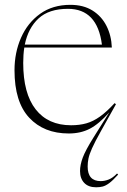

<svg xmlns="http://www.w3.org/2000/svg" viewBox="-20 -542 524 794"><path d="M459.5 -111 397.5 0Q372 45.5 360.5 71.5Q349 97.5 345.8 113.8Q342.5 130 342.5 146.5Q342.5 207 396.5 207Q412.5 207 429.2 200.5Q446 194 464 175.5L468.5 180Q446.5 204.5 431.5 215.5Q416.5 226.5 404.2 229.5Q392 232.5 377.5 232.5Q345.5 232.5 328.2 214.2Q311 196 311 165.5Q311 140 322.2 109.8Q333.5 79.5 367 26L432 -77.5Q389 -29 351.2 -9.5Q313.5 10 264.5 10Q161.5 10 100.8 -55.2Q40 -120.5 40 -251.5Q40 -324.5 67 -386Q94 -447.5 145.8 -484.8Q197.5 -522 271 -522Q325 -522 362.5 -498.5Q400 -475 420.2 -435.2Q440.5 -395.5 442.5 -345.5H80.5Q76 -316 76 -282Q76 -155.5 127.5 -89.8Q179 -24 274 -24Q309 -24 337.2 -32Q365.5 -40 393.5 -60Q421.5 -80 454 -115.5ZM261 -505.5Q182.5 -505.5 139.5 -465.8Q96.5 -426 82.5 -357.5H401.5Q382.5 -505.5 261 -505.5Z"/></svg>

Font: Newsreader 72pt ExtraLight
Style: Regular
Weight: 275
Designer: Hugues Gentile
Foundry: Production Type
Version: Version 1.003; ttfautohint (v1.8.3)